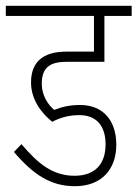

<svg xmlns="http://www.w3.org/2000/svg" viewBox="-30 -642 474 662"><path d="M244 -245C298 -245 334 -213 334 -144C334 -78 299 -36 227 -36C154 -36 103 -75 44 -145L18 -118C84 -41 144 0 228 0C323 0 371 -61 371 -143C371 -226 326 -280 246 -280C212 -280 184 -274 157 -263C136 -280 114 -313 114 -353C114 -414 147 -429 203 -429H330V-587H424V-622H-10V-587H294V-464H199C118 -464 77 -428 77 -358C77 -298 113 -252 150 -222C182 -239 213 -245 244 -245Z"/></svg>

Font: Noto Sans Devanagari Condensed ExtraLight
Style: Regular
Weight: 200
Width: 3
Designer: Jelle Bosma - Monotype Design Team
Foundry: Monotype Imaging Inc.
Version: Version 2.004